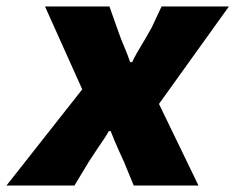

<svg xmlns="http://www.w3.org/2000/svg" viewBox="-78 -573 727 593"><path d="M176 -297 61 -553H260L288 -474Q297 -448 306 -428Q311 -416 315.5 -404.5Q320 -393 324 -381H330Q340 -403 370 -452L390 -487L421 -553H629L413 -252L535 0H335L305 -73L289 -108Q272 -146 264 -168H258Q249 -151 223 -114L196 -73L152 0H-58Z"/></svg>

Font: Nebula Sans Black
Style: Regular
Weight: 900
Italic angle: -9°
Designer: Paul D. Hunt for Adobe (as Source Sans)
Foundry: Nebula Entertainment & Broadcasting LLC
Version: Version 1.010